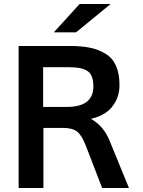

<svg xmlns="http://www.w3.org/2000/svg" viewBox="-20 -941 718 961"><path d="M249.5 -779.3 378.4 -920.9H533.7L360.8 -779.3ZM195.8 -405.8H314.5Q447.3 -405.8 447.3 -508.8Q447.3 -564.5 419.4 -584.5Q391.1 -604.5 327.6 -604.5H195.8ZM73.2 0V-710.9H329.6Q388.2 -710.9 430.9 -702.1Q473.6 -693.4 508.3 -671.9Q578.1 -629.9 578.1 -514.6Q578.1 -454.1 542.5 -408.2Q506.8 -362.3 435.1 -346.2Q499.5 -310.1 529.3 -234.9L625.5 0H491.2L409.7 -211.4Q389.6 -263.7 366.2 -282.2Q342.3 -300.8 295.4 -300.8H197.3V0Z"/></svg>

Font: Ride
Style: Bold
Weight: 700
Version: Version 3.000